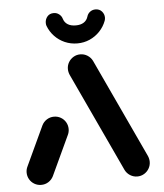

<svg xmlns="http://www.w3.org/2000/svg" viewBox="-51 -741 671 786"><g transform="rotate(-5 284.5 -348.0)"><path d="M87 0Q71.9 0 59.1 -7.4Q46.3 -14.8 38.9 -27.6Q31.5 -40.4 31.5 -55.6Q31.5 -68.5 37.4 -80.4L113 -242.6Q120 -256.7 133.3 -265.2Q146.7 -273.7 163 -273.7Q178.1 -273.7 190.9 -266.3Q203.7 -258.9 211.1 -246.1Q218.5 -233.3 218.5 -218.1Q218.5 -205.2 212.6 -193.3L137 -31.1Q130 -17 116.7 -8.5Q103.3 0 87 0ZM537.4 -55.6Q537.4 -40.7 530 -28Q522.6 -15.2 509.8 -7.6Q497 0 481.9 0Q465.9 0 452.4 -8.5Q438.9 -17 431.9 -31.1L242.2 -438.1Q236.7 -450.4 236.7 -463Q236.7 -477.8 244.1 -490.6Q251.5 -503.3 264.3 -510.9Q277 -518.5 292.2 -518.5Q308.1 -518.5 321.7 -510Q335.2 -501.5 342.2 -487.4L531.9 -80.4Q537.4 -68.1 537.4 -55.6ZM164.8 -647Q163 -651.9 163 -658.9Q163 -673.7 172.4 -685Q181.9 -696.3 198.9 -696.3Q211.1 -696.3 220.7 -688.9Q230.4 -681.5 233.7 -670.4Q238.5 -654.4 251.5 -646.3Q264.4 -638.1 284.8 -638.1Q304.8 -638.1 317.6 -646.3Q330.4 -654.4 335.2 -670.4Q338.5 -681.9 348.1 -689.1Q357.8 -696.3 370 -696.3Q386.7 -696.3 396.5 -685.2Q406.3 -674.1 406.3 -659.6Q406.3 -653.3 404.1 -647Q395.2 -623 377.4 -604.1Q359.6 -585.2 335.7 -574.6Q311.9 -564.1 284.8 -564.1Q257.8 -564.1 233.5 -574.6Q209.3 -585.2 191.5 -604.1Q173.7 -623 164.8 -647Z"/></g></svg>

Font: 26F Galaxy Sans Black
Style: Regular
Weight: 900
Designer: C₂₉H₂₅N₃O₅
Version: Version 1.100